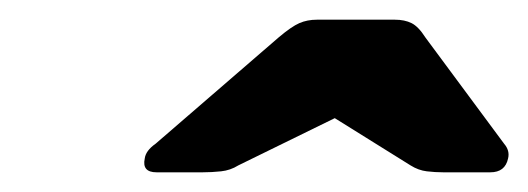

<svg xmlns="http://www.w3.org/2000/svg" viewBox="-20 -763 536 195"><path d="M139 -588Q124 -588 127 -602Q128 -610 138 -617L263 -725Q276 -736 284 -739.5Q292 -743 302 -743H381Q391 -743 398 -739.5Q405 -736 412 -725L492 -617Q498 -610 496 -602Q493 -588 478 -588H430Q422 -588 413.5 -589Q405 -590 397 -595L320 -643L222 -595Q214 -590 204.5 -589Q195 -588 186 -588Z"/></svg>

Font: Rubik
Style: Bold Italic
Weight: 700
Italic angle: -12°
Designer: Hubert and Fischer
Foundry: Hubert and Fischer
Version: Version 2.300;gftools[0.9.30]